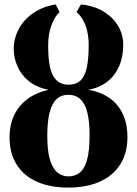

<svg xmlns="http://www.w3.org/2000/svg" viewBox="-20 -836 618 867"><path d="M288.5 11Q204.5 11 145.2 -16Q86 -43 54.5 -94Q23 -145 23 -215.5Q23 -270 42.8 -313.5Q62.5 -357 102 -387.2Q141.5 -417.5 199.5 -430.5Q147 -440.5 112 -468.2Q77 -496 59.5 -534.8Q42 -573.5 42 -617Q42 -649 53.8 -681Q65.5 -713 89.2 -740.8Q113 -768.5 148.5 -788.5Q184 -808.5 231.5 -816L249 -781.5Q235.5 -768.5 226 -751.8Q216.5 -735 210 -715.5Q203.5 -696 200.5 -674.5Q197.5 -653 197.5 -630Q197.5 -532.5 220.2 -493Q243 -453.5 289.5 -453.5Q322 -453.5 342 -471Q362 -488.5 371.2 -527.8Q380.5 -567 380.5 -631Q380.5 -662 375 -690Q369.5 -718 357.2 -741.2Q345 -764.5 325.5 -781.5L345.5 -816Q405 -810 447.8 -783.8Q490.5 -757.5 513.5 -718.5Q536.5 -679.5 536.5 -634Q536.5 -580.5 518.5 -538.2Q500.5 -496 465.8 -468.2Q431 -440.5 380 -430.5Q467 -414.5 511.2 -359Q555.5 -303.5 555.5 -217Q555.5 -145 523 -93.8Q490.5 -42.5 430.8 -15.8Q371 11 288.5 11ZM289 -39.5Q317.5 -39.5 339 -55.5Q360.5 -71.5 372.5 -112Q384.5 -152.5 384.5 -226Q384.5 -286 374.8 -326.5Q365 -367 343.5 -387.5Q322 -408 288 -408Q256.5 -408 235.5 -388.5Q214.5 -369 204 -328Q193.5 -287 193.5 -222Q193.5 -153.5 206 -113.5Q218.5 -73.5 240 -56.5Q261.5 -39.5 289 -39.5Z"/></svg>

Font: Merriweather 72pt ExtraBold
Style: Regular
Weight: 800
Version: Version 2.100